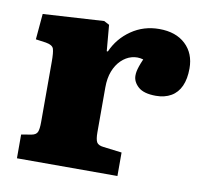

<svg xmlns="http://www.w3.org/2000/svg" viewBox="-65 -599 711 668"><g transform="rotate(10 291.0 -264.5)"><path d="M36 0V-84L72 -90Q88 -93 92.5 -103.5Q97 -114 97 -139V-352Q97 -384 93 -397Q89 -410 65 -414L29 -419L37 -510L252 -523L271 -513L279 -421H283Q304 -469 347.5 -499Q391 -529 446 -529Q505 -529 539 -497Q573 -465 573 -412Q573 -375 561.5 -349.5Q550 -324 527.5 -311Q505 -298 474 -298Q431 -298 411.5 -315.5Q392 -333 392 -355Q392 -363 393.5 -370.5Q395 -378 398.5 -388.5Q402 -399 409 -415Q388 -421 368 -415.5Q348 -410 331.5 -394Q315 -378 305.5 -353.5Q296 -329 296 -296V-138Q296 -113 301.5 -103Q307 -93 326 -91L391 -83V0Z"/></g></svg>

Font: Literata ExtraBold
Style: Regular
Weight: 800
Designer: Latin by Veronika Burian and Jose Scaglione. Greek by Irene Vlachou. Cyrillic by Vera Evstafieva.
Foundry: TypeTogether
Version: Version 3.103;gftools[0.9.29]